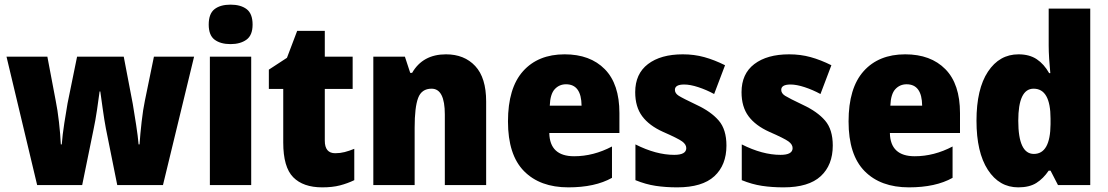

<svg xmlns="http://www.w3.org/2000/svg" viewBox="-20 -797 4774 827"><path d="M682 0 816 -553H643L604 -363Q596 -325 590 -272Q584 -219 581 -175H577Q574 -210 566.5 -258.5Q559 -307 552 -349L513 -553H312L271 -352Q265 -318 257 -266.5Q249 -215 246 -175H242Q240 -219 234 -271.5Q228 -324 220 -363L184 -553H8L140 0H334L383 -240Q391 -277 398 -324.5Q405 -372 409 -403H412Q416 -375 422.5 -328Q429 -281 436 -244L485 0Z M879 -691Q879 -645 904.5 -626Q930 -607 973 -607Q1015 -607 1041.5 -626Q1068 -645 1068 -691Q1068 -738 1042.5 -757.5Q1017 -777 973 -777Q929 -777 904 -757.5Q879 -738 879 -691ZM884 -553V0H1062V-553Z M1379 -191V-414H1499V-553H1379V-664H1260L1216 -548L1138 -497V-414H1200V-183Q1200 -77 1243 -33.5Q1286 10 1368 10Q1412 10 1444.5 1.5Q1477 -7 1506 -21V-156Q1484 -147 1464.5 -142Q1445 -137 1424 -137Q1379 -137 1379 -191Z M1755 -483H1747L1724 -553H1588V0H1766V-247Q1766 -335 1781 -375Q1796 -415 1839 -415Q1896 -415 1896 -304V0H2074V-360Q2074 -462 2027 -512.5Q1980 -563 1901 -563Q1801 -563 1755 -483Z M2168 -274Q2168 -130 2237 -60Q2306 10 2428 10Q2543 10 2616 -31V-166Q2536 -124 2453 -124Q2348 -124 2346 -224H2648V-310Q2648 -435 2585 -499Q2522 -563 2412 -563Q2298 -563 2233 -490.5Q2168 -418 2168 -274ZM2485 -342H2348Q2350 -392 2369.5 -413Q2389 -434 2418 -434Q2484 -434 2485 -342Z M2981 -345Q2920 -374 2903.5 -384.5Q2887 -395 2887 -410Q2887 -433 2927 -433Q2953 -433 2988 -421.5Q3023 -410 3056 -392L3103 -516Q3057 -539 3013.5 -551Q2970 -563 2921 -563Q2826 -563 2771 -521Q2716 -479 2716 -400Q2716 -337 2746 -296.5Q2776 -256 2836 -229Q2900 -201 2918 -188Q2936 -175 2936 -159Q2936 -130 2884 -130Q2806 -130 2717 -175V-21Q2761 -3 2804 3.5Q2847 10 2897 10Q3005 10 3057 -38Q3109 -86 3109 -170Q3109 -239 3076 -277.5Q3043 -316 2981 -345Z M3439 -345Q3378 -374 3361.5 -384.5Q3345 -395 3345 -410Q3345 -433 3385 -433Q3411 -433 3446 -421.5Q3481 -410 3514 -392L3561 -516Q3515 -539 3471.5 -551Q3428 -563 3379 -563Q3284 -563 3229 -521Q3174 -479 3174 -400Q3174 -337 3204 -296.5Q3234 -256 3294 -229Q3358 -201 3376 -188Q3394 -175 3394 -159Q3394 -130 3342 -130Q3264 -130 3175 -175V-21Q3219 -3 3262 3.5Q3305 10 3355 10Q3463 10 3515 -38Q3567 -86 3567 -170Q3567 -239 3534 -277.5Q3501 -316 3439 -345Z M3635 -274Q3635 -130 3704 -60Q3773 10 3895 10Q4010 10 4083 -31V-166Q4003 -124 3920 -124Q3815 -124 3813 -224H4115V-310Q4115 -435 4052 -499Q3989 -563 3879 -563Q3765 -563 3700 -490.5Q3635 -418 3635 -274ZM3952 -342H3815Q3817 -392 3836.5 -413Q3856 -434 3885 -434Q3951 -434 3952 -342Z M4366 -277Q4366 -415 4432 -415Q4505 -415 4505 -286V-262Q4504 -134 4433 -134Q4366 -134 4366 -277ZM4497 -62H4505L4537 0H4676V-760H4497V-601Q4497 -576 4499 -544Q4501 -512 4504 -482H4499Q4477 -521 4445.5 -542Q4414 -563 4367 -563Q4285 -563 4235.5 -488.5Q4186 -414 4186 -277Q4186 -141 4235 -65.5Q4284 10 4366 10Q4414 10 4444 -9Q4474 -28 4497 -62Z"/></svg>

Font: Noto Sans UI SemiCondensed Black
Style: Regular
Weight: 900
Width: 4
Designer: Monotype Design Team
Foundry: Monotype Imaging Inc.
Version: 1.001